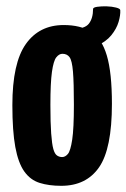

<svg xmlns="http://www.w3.org/2000/svg" viewBox="-20 -591 409 621"><path d="M178 10Q138 10 108 0.5Q78 -9 58.5 -36.5Q39 -64 29.5 -115.5Q20 -167 20 -251Q20 -387 63.5 -448.5Q107 -510 186 -510Q240 -510 274.5 -488.5Q309 -467 325.5 -411.5Q342 -356 342 -255Q342 -110 300.5 -50Q259 10 178 10ZM181 -83Q191 -83 199.5 -93Q208 -103 213.5 -139Q219 -175 219 -252Q219 -324 216 -359.5Q213 -395 205 -406Q197 -417 182 -417Q171 -417 162 -405.5Q153 -394 148 -358.5Q143 -323 143 -252Q143 -194 145.5 -159.5Q148 -125 152.5 -109Q157 -93 164.5 -88Q172 -83 181 -83ZM211 -428 212 -497Q254 -497 267.5 -514.5Q281 -532 281 -562Q281 -567 294.5 -569Q308 -571 325 -570.5Q342 -570 355.5 -566.5Q369 -563 369 -558Q370 -542 363.5 -520Q357 -498 340 -477Q323 -456 291.5 -442Q260 -428 211 -428Z"/></svg>

Font: Yanone Kaffeesatz ExtraLight
Style: Regular
Weight: 200
Designer: Yanone (Cyrillic: Daniel Pouzeot, Huerta Tipografica, and Cyreal)
Foundry: Yanone
Version: Version 2.003